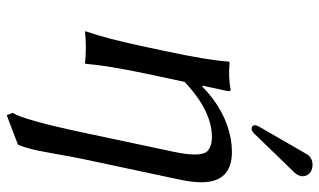

<svg xmlns="http://www.w3.org/2000/svg" viewBox="-211 -510 959 577"><g transform="rotate(90 268.5 -221.5)"><path d="M474.6 -681.2Q500.5 -681.2 508.3 -660.2Q510.3 -652.8 509.3 -646Q506.3 -635.7 499.5 -627.9L381.3 -505.9Q373.5 -498.5 367.7 -498Q356.9 -498 356.4 -507.8Q356.4 -509.8 356.4 -511.2Q357.9 -515.6 360.8 -521L443.4 -664.1Q453.6 -680.7 474.6 -681.2ZM239.3 -349.1Q310.5 -419.4 397 -435.5Q417.5 -439 436.5 -439Q526.9 -439 527.8 -348.6Q527.8 -318.8 519.5 -280.8L458.5 5.9Q452.6 33.2 443.8 84Q436 126 432.6 144Q423.8 184.1 414.6 204.1L326.2 237.8L319.3 220.2Q340.8 184.1 376.5 17.1Q377.9 11.2 378.9 5.9L436 -263.2Q453.1 -343.3 435.1 -364.3Q421.4 -378.4 392.6 -378.9Q316.9 -378.9 233.9 -304.2Q229.5 -300.3 226.1 -296.9L201.2 -180.2Q176.8 -64 171.9 0L169.4 2.9Q151.9 0 123 0Q94.2 0 75.2 2.9L74.2 0Q96.2 -62 121.1 -180.2L132.8 -234.9Q162.1 -373 165 -429.2L168 -432.1Q210.9 -427.7 249.5 -435.1Q254.9 -435.1 253.9 -427.2Q253.4 -425.8 253.4 -424.8L237.8 -352.1Z"/></g></svg>

Font: Linux Biolinum Slanted O
Style: Slanted
Weight: 400
Designer: Philipp H. Poll
Foundry: Philipp H. Poll
Version: Version 1.0.4